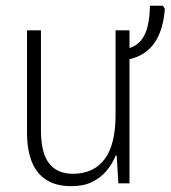

<svg xmlns="http://www.w3.org/2000/svg" viewBox="-20 -636 592 666"><path d="M544.9 -616.2 551.8 -605.5Q549.3 -570.8 541 -542Q532.7 -513.2 518.1 -490.7Q503.4 -468.3 481.7 -453.1Q460 -438 429.2 -430.7V0H390.6L384.8 -96.2H381.3Q370.1 -68.4 350.1 -44.2Q330.1 -20 300 -5.1Q270 9.8 227.5 9.8Q175.8 9.8 141.6 -11.5Q107.4 -32.7 90.6 -74.2Q73.7 -115.7 73.7 -177.2V-530.8H122.1V-184.1Q122.1 -106 150.1 -69.6Q178.2 -33.2 232.9 -33.2Q304.2 -33.2 342.5 -83.3Q380.9 -133.3 380.9 -238.8V-530.8H429.2V-469.2Q454.6 -477.5 470 -496.8Q485.4 -516.1 492.4 -546.1Q499.5 -576.2 500 -616.2Z"/></svg>

Font: Open Sans SemiCondensed Light
Style: Regular
Weight: 300
Width: 4
Designer: Monotype Design Team
Foundry: Monotype Imaging Inc.
Version: Version 3.000